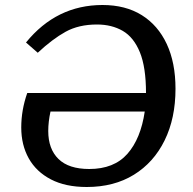

<svg xmlns="http://www.w3.org/2000/svg" viewBox="-20 -734 771 768"><path d="M327 14Q242 14 183.5 -16.5Q125 -47 95 -100.5Q65 -154 65 -224Q65 -294 89 -362H564Q564 -465 539.5 -525Q515 -585 471 -610.5Q427 -636 368 -636Q295 -636 242.5 -607Q190 -578 131 -523L84 -564Q206 -714 390 -714Q482 -714 547 -673.5Q612 -633 647 -558Q682 -483 682 -379Q682 -261 638.5 -172.5Q595 -84 515.5 -35Q436 14 327 14ZM337 -58Q436 -58 489.5 -118.5Q543 -179 559 -288H182Q173 -247 173 -210Q173 -138 214 -98Q255 -58 337 -58Z"/></svg>

Font: Literata 7pt Medium
Style: Italic
Weight: 500
Italic angle: -2°
Designer: Latin by Veronika Burian and Jose Scaglione. Greek by Irene Vlachou. Cyrillic by Vera Evstafieva
Foundry: TypeTogether
Version: Version 3.002